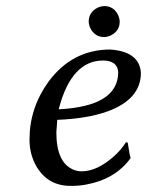

<svg xmlns="http://www.w3.org/2000/svg" viewBox="-20 -602 484 632"><path d="M272 -530.8Q272 -561 300.3 -576.2Q311.5 -581.5 323.2 -582Q353.5 -582 368.2 -553.7Q373.5 -542.5 374 -530.8Q374 -500.5 345.7 -485.8Q334.5 -480.5 323.2 -480Q293 -480 277.8 -508.3Q272.5 -519.5 272 -530.8ZM369.1 -363.8Q367.2 -402.3 319.3 -402.8Q215.3 -402.8 173.8 -244.6Q173.3 -242.7 173.3 -242.2Q368.2 -252 369.1 -363.8ZM168.5 -207.5Q166 -178.7 165.5 -166Q165.5 -66.9 221.7 -43.5Q234.9 -38.1 249 -38.1Q299.3 -38.1 355 -87.4Q380.4 -110.4 394.5 -133.8L400.4 -132.8Q401.4 -128.9 402.8 -118.2Q406.7 -89.8 410.2 -82Q359.9 -11.7 261.7 5.9Q236.8 10.3 211.9 9.8Q134.8 9.8 97.2 -59.1Q77.1 -97.2 77.1 -142.6Q77.1 -246.1 139.2 -332.5Q217.3 -438.5 342.3 -439Q439 -432.6 443.8 -362.3Q443.8 -274.4 331.5 -234.4Q266.1 -211.4 168.5 -207.5Z"/></svg>

Font: Linux Biolinum Capitals O
Style: Italic Samll Caps
Weight: 400
Italic angle: -12°
Designer: Philipp H. Poll
Foundry: Philipp H. Poll
Version: Version 0.6.2